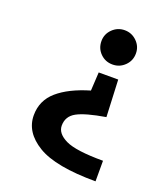

<svg xmlns="http://www.w3.org/2000/svg" viewBox="-128 -656 757 869"><g transform="rotate(20 250.5 -221.0)"><path d="M68 0ZM380 -167Q284 -151 243.5 -129Q203 -107 203 -62Q203 -24 252.5 0Q302 24 433 24V123Q240 123 154 71Q68 19 68 -63Q68 -134 121.5 -180.5Q175 -227 273 -256L278 -345H372ZM407 -483Q407 -448 382.5 -424Q358 -400 324 -400Q289 -400 265 -424Q241 -448 241 -483Q241 -517 265.5 -541Q290 -565 324 -565Q358 -565 382.5 -541Q407 -517 407 -483Z"/></g></svg>

Font: MartelSansBold
Style: Bold
Weight: 700
Designer: Dan Reynolds and Mathieu Réguer
Foundry: Dan Reynolds and Mathieu Réguer
Version: Version 1.002; ttfautohint (v1.1) -l 5 -r 5 -G 72 -x 0 -D la